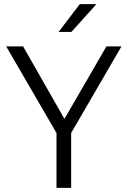

<svg xmlns="http://www.w3.org/2000/svg" viewBox="-20 -911 620 931"><path d="M254 0V-266L10 -686H92L291 -337H294L496 -686H569L325 -266V0ZM264 -756 367 -891H445V-888L326 -756Z"/></svg>

Font: Chivo ExtraLight
Style: Regular
Weight: 250
Designer: Hector Gatti
Foundry: Omnibus-Type
Version: Version 2.002